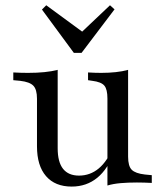

<svg xmlns="http://www.w3.org/2000/svg" viewBox="-20 -685 618 719"><path d="M196 -413.7V-206.5H118.5V-315.3Q118.5 -350 104.8 -364.1Q91.1 -378.2 55.6 -382.3L29.8 -384.7V-413.7Q45.2 -412.9 58.1 -412.5Q71 -412.1 84.7 -412.1Q118.5 -412.1 146.4 -414.9Q174.2 -417.7 196 -423.4ZM196 -206.5V-129.8Q196 -78.2 216.1 -52.8Q236.3 -27.4 275.8 -27.4Q317.7 -27.4 350 -54.4Q382.3 -81.5 404.8 -136.3L408.9 -118.5Q384.7 -52.4 344.4 -19.4Q304 13.7 248.4 13.7Q186.3 13.7 152.4 -25.4Q118.5 -64.5 118.5 -137.1V-206.5ZM382.3 0V-206.5H459.7V-98.4Q459.7 -62.9 473.4 -49.2Q487.1 -35.5 522.6 -31.5L548.4 -29V0Q533.1 -0.8 520.2 -1.2Q507.3 -1.6 492.7 -1.6Q459.7 -1.6 431.9 0.8Q404 3.2 382.3 9.7ZM459.7 -413.7V-206.5H382.3V-316.1Q382.3 -350.8 370.6 -364.5Q358.9 -378.2 325.8 -382.3L309.7 -384.7V-413.7Q325 -412.9 335.9 -412.5Q346.8 -412.1 358.9 -412.1Q387.9 -412.1 413.7 -414.9Q439.5 -417.7 459.7 -423.4ZM391.9 -665.3 408.9 -650 285.5 -487.1H256.5L137.1 -649.2L153.2 -665.3L308.1 -551.6L268.5 -548.4Z"/></svg>

Font: Playfair 5pt SemiExpanded Light
Style: Regular
Weight: 400
Version: Version 2.203